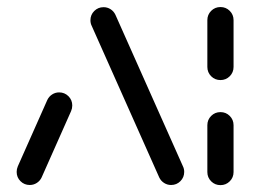

<svg xmlns="http://www.w3.org/2000/svg" viewBox="-20 -539 739 559"><path d="M66.7 -0.4Q50.7 -0.4 39.6 -11.5Q28.5 -22.6 28.5 -38.5Q28.5 -47 31.9 -54.8L117.8 -248.1Q122.6 -258.1 131.9 -264.1Q141.1 -270 152.2 -270Q168.1 -270 179.3 -258.9Q190.4 -247.8 190.4 -231.9Q190.4 -223.3 187 -215.6L101.1 -22.2Q96.3 -12.2 87 -6.3Q77.8 -0.4 66.7 -0.4ZM516.3 -38.5Q516.3 -22.6 505.2 -11.5Q494.1 -0.4 478.1 -0.4Q467 -0.4 457.8 -6.3Q448.5 -12.2 443.7 -22.2L247 -463.7Q243.3 -471.1 243.3 -480Q243.3 -495.9 254.4 -507Q265.6 -518.1 281.5 -518.1Q292.6 -518.1 301.9 -512.2Q311.1 -506.3 315.9 -496.3L512.6 -54.8Q516.3 -47.4 516.3 -38.5Z M621.9 0Q605.9 0 594.8 -11.1Q583.7 -22.2 583.7 -38.1V-174.4Q583.7 -190.4 594.8 -201.5Q605.9 -212.6 621.9 -212.6Q637.8 -212.6 648.9 -201.5Q660 -190.4 660 -174.4V-38.1Q660 -22.2 648.9 -11.1Q637.8 0 621.9 0ZM621.9 -305.9Q605.9 -305.9 594.8 -317Q583.7 -328.1 583.7 -344.1V-480.4Q583.7 -496.3 594.8 -507.4Q605.9 -518.5 621.9 -518.5Q637.8 -518.5 648.9 -507.4Q660 -496.3 660 -480.4V-344.1Q660 -328.1 648.9 -317Q637.8 -305.9 621.9 -305.9Z"/></svg>

Font: 26F Galaxy Sans
Style: Bold
Weight: 700
Designer: C₂₉H₂₅N₃O₅
Version: Version 1.100